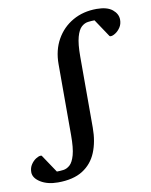

<svg xmlns="http://www.w3.org/2000/svg" viewBox="-92 -769 665 844"><g transform="rotate(-10 240.5 -347.0)"><path d="M98.6 13.7Q51.8 13.7 21 -5.6Q-9.8 -24.9 -9.8 -50.8Q-9.8 -70.3 -0.2 -84.7Q9.3 -99.1 22 -107.2Q34.7 -115.2 43 -115.2Q44.9 -115.2 46.4 -115Q47.9 -114.7 48.3 -113.8L101.6 -34.2Q115.2 -34.2 130.9 -36.1Q146.5 -38.1 160.2 -50.3Q173.8 -62.5 182.4 -93Q190.9 -123.5 190.9 -181.2V-497.6Q190.9 -560.1 217.5 -607.4Q244.1 -654.8 290.8 -681.4Q337.4 -708 397.5 -708Q444.3 -708 467.8 -688.7Q491.2 -669.4 491.2 -643.6Q491.2 -624 481.7 -609.6Q472.2 -595.2 459.7 -587.2Q447.3 -579.1 438.5 -579.1Q436.5 -579.1 435.3 -579.6Q434.1 -580.1 433.1 -580.6L379.9 -660.2Q366.2 -660.2 350.6 -658.2Q335 -656.2 321.3 -644Q307.6 -631.8 299.1 -601.3Q290.5 -570.8 290.5 -513.2V-196.8Q290.5 -134.8 271 -87.2Q251.5 -39.6 209.2 -12.9Q167 13.7 98.6 13.7Z"/></g></svg>

Font: Gelasio
Style: Regular
Weight: 400
Designer: Eben Sorkin
Foundry: Eben Sorkin
Version: Version 1.008